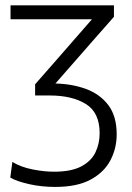

<svg xmlns="http://www.w3.org/2000/svg" viewBox="-20 -516 509 738"><path d="M192.5 202.5Q139.5 202.5 91.8 191.8Q44 181 19.5 166.5L27.5 106.5Q61 126.5 105.2 135.2Q149.5 144 187.5 144Q253.5 144 292 123.8Q330.5 103.5 346.8 69.8Q363 36 363 -4Q363 -83.5 310 -116.2Q257 -149 171 -149H115V-192Q136.5 -216 157.5 -240.5Q178.5 -265 200 -289L333.5 -442H20.5V-495.5H418V-451.5Q379 -407.5 340.8 -363.8Q302.5 -320 264 -276L193 -195Q258 -193.5 311.2 -173.8Q364.5 -154 396.5 -111.8Q428.5 -69.5 428.5 0.5Q428.5 54.5 404.2 100.5Q380 146.5 328 174.5Q276 202.5 192.5 202.5Z"/></svg>

Font: Commissioner Light
Style: Regular
Weight: 300
Designer: Kostas Bartsokas
Foundry: Kostas Bartsokas
Version: Version 1.000; ttfautohint (v1.8.3)